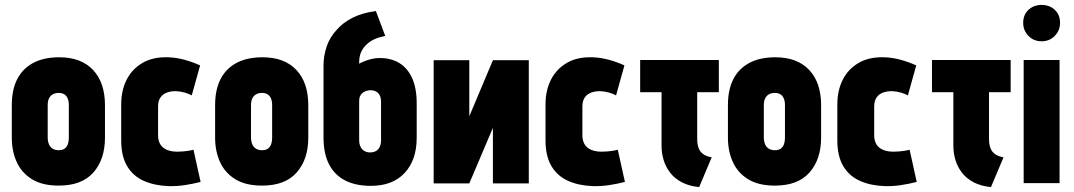

<svg xmlns="http://www.w3.org/2000/svg" viewBox="-20 -745 4370 781"><path d="M407 -185V-317Q407 -409 358.5 -460.5Q310 -512 221 -512Q158 -512 115 -489Q72 -466 50 -423Q28 -380 28 -317V-185Q28 -130 48 -86Q68 -42 110 -16Q152 10 219 10Q313 10 360 -43.5Q407 -97 407 -185ZM260 -317V-184Q260 -170 256 -158.5Q252 -147 243 -140.5Q234 -134 219 -134Q203 -134 193 -141Q183 -148 178.5 -159.5Q174 -171 174 -184V-317Q174 -334 179.5 -345Q185 -356 195 -361.5Q205 -367 219 -367Q233 -367 242 -361Q251 -355 255.5 -344Q260 -333 260 -317Z M760 -357 794 -479Q763 -493 730 -502Q697 -511 664 -512Q602 -514 559.5 -489Q517 -464 495 -420.5Q473 -377 473 -320V-174Q473 -110 497 -69.5Q521 -29 564.5 -9.5Q608 10 665 12Q699 13 732 8Q765 3 796 -5L767 -136Q767 -136 761.5 -134.5Q756 -133 746 -131.5Q736 -130 724 -129Q712 -128 700 -128Q683 -128 669 -132Q655 -136 644.5 -144Q634 -152 628.5 -165Q623 -178 623 -195V-312Q623 -335 633 -349Q643 -363 660.5 -369Q678 -375 699 -374Q715 -373 731 -368.5Q747 -364 760 -357Z M1234 -185V-317Q1234 -409 1185.5 -460.5Q1137 -512 1048 -512Q985 -512 942 -489Q899 -466 877 -423Q855 -380 855 -317V-185Q855 -130 875 -86Q895 -42 937 -16Q979 10 1046 10Q1140 10 1187 -43.5Q1234 -97 1234 -185ZM1087 -317V-184Q1087 -170 1083 -158.5Q1079 -147 1070 -140.5Q1061 -134 1046 -134Q1030 -134 1020 -141Q1010 -148 1005.5 -159.5Q1001 -171 1001 -184V-317Q1001 -334 1006.5 -345Q1012 -356 1022 -361.5Q1032 -367 1046 -367Q1060 -367 1069 -361Q1078 -355 1082.5 -344Q1087 -333 1087 -317Z M1525 -509Q1508 -509 1493 -505.5Q1478 -502 1465 -497Q1452 -492 1441 -486V-492Q1441 -514 1448 -531Q1455 -548 1468 -561Q1484 -577 1503 -585.5Q1522 -594 1547 -599L1509 -700Q1454 -693 1414.5 -673Q1375 -653 1350 -624Q1321 -593 1308.5 -555Q1296 -517 1296 -480V-185Q1296 -121 1318 -77.5Q1340 -34 1383 -11.5Q1426 11 1489 11Q1577 11 1626 -41.5Q1675 -94 1675 -185V-324Q1675 -386 1656.5 -427Q1638 -468 1604.5 -488.5Q1571 -509 1525 -509ZM1486 -378Q1500 -378 1510 -372.5Q1520 -367 1525 -356.5Q1530 -346 1530 -330V-175Q1530 -160 1525 -148.5Q1520 -137 1510 -131Q1500 -125 1485 -125Q1472 -125 1462 -131Q1452 -137 1446.5 -148Q1441 -159 1441 -175V-336Q1441 -347 1445.5 -355.5Q1450 -364 1456.5 -368.5Q1463 -373 1471 -375.5Q1479 -378 1486 -378Z M1889 -500H1744V1H1889L1985 -225V1H2131V-500H1985L1889 -272Z M2486 -357 2520 -479Q2489 -493 2456 -502Q2423 -511 2390 -512Q2328 -514 2285.5 -489Q2243 -464 2221 -420.5Q2199 -377 2199 -320V-174Q2199 -110 2223 -69.5Q2247 -29 2290.5 -9.5Q2334 10 2391 12Q2425 13 2458 8Q2491 3 2522 -5L2493 -136Q2493 -136 2487.5 -134.5Q2482 -133 2472 -131.5Q2462 -130 2450 -129Q2438 -128 2426 -128Q2409 -128 2395 -132Q2381 -136 2370.5 -144Q2360 -152 2354.5 -165Q2349 -178 2349 -195V-312Q2349 -335 2359 -349Q2369 -363 2386.5 -369Q2404 -375 2425 -374Q2441 -373 2457 -368.5Q2473 -364 2486 -357Z M2816 -179V-370H2904V-501H2584V-370H2671V-151Q2671 -122 2679.5 -94Q2688 -66 2706 -42.5Q2724 -19 2753.5 -3.5Q2783 12 2824 16L2875 -105Q2853 -109 2840 -118.5Q2827 -128 2821.5 -143.5Q2816 -159 2816 -179Z M3320 -185V-317Q3320 -409 3271.5 -460.5Q3223 -512 3134 -512Q3071 -512 3028 -489Q2985 -466 2963 -423Q2941 -380 2941 -317V-185Q2941 -130 2961 -86Q2981 -42 3023 -16Q3065 10 3132 10Q3226 10 3273 -43.5Q3320 -97 3320 -185ZM3173 -317V-184Q3173 -170 3169 -158.5Q3165 -147 3156 -140.5Q3147 -134 3132 -134Q3116 -134 3106 -141Q3096 -148 3091.5 -159.5Q3087 -171 3087 -184V-317Q3087 -334 3092.5 -345Q3098 -356 3108 -361.5Q3118 -367 3132 -367Q3146 -367 3155 -361Q3164 -355 3168.5 -344Q3173 -333 3173 -317Z M3673 -357 3707 -479Q3676 -493 3643 -502Q3610 -511 3577 -512Q3515 -514 3472.5 -489Q3430 -464 3408 -420.5Q3386 -377 3386 -320V-174Q3386 -110 3410 -69.5Q3434 -29 3477.5 -9.5Q3521 10 3578 12Q3612 13 3645 8Q3678 3 3709 -5L3680 -136Q3680 -136 3674.5 -134.5Q3669 -133 3659 -131.5Q3649 -130 3637 -129Q3625 -128 3613 -128Q3596 -128 3582 -132Q3568 -136 3557.5 -144Q3547 -152 3541.5 -165Q3536 -178 3536 -195V-312Q3536 -335 3546 -349Q3556 -363 3573.5 -369Q3591 -375 3612 -374Q3628 -373 3644 -368.5Q3660 -364 3673 -357Z M4003 -179V-370H4091V-501H3771V-370H3858V-151Q3858 -122 3866.5 -94Q3875 -66 3893 -42.5Q3911 -19 3940.5 -3.5Q3970 12 4011 16L4062 -105Q4040 -109 4027 -118.5Q4014 -128 4008.5 -143.5Q4003 -159 4003 -179Z M4144 0H4290V-501H4144ZM4217 -725Q4185 -725 4163.5 -705Q4142 -685 4142 -652Q4142 -621 4163.5 -599Q4185 -577 4217 -577Q4249 -577 4270.5 -599Q4292 -621 4292 -652Q4292 -685 4270.5 -705Q4249 -725 4217 -725Z"/></svg>

Font: Advent Pro ExtraBold
Style: Regular
Weight: 800
Designer: VivaRado, Andreas Kalpakidis
Foundry: VivaRado, Andreas Kalpakidis
Version: Version 3.000